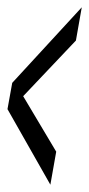

<svg xmlns="http://www.w3.org/2000/svg" viewBox="-22 -506 244 526"><path d="M116 0 -1.5 -207 11.5 -279 202 -486 186 -395 41.5 -242.5 132 -90.5Z"/></svg>

Font: Anybody UltraCondensed Medium
Style: Italic
Weight: 500
Width: 1
Italic angle: -10°
Designer: Tyler Finck
Foundry: Etcetera Type Company
Version: Version 1.010; ttfautohint (v1.8.3) -l 8 -r 50 -G 200 -x 14 